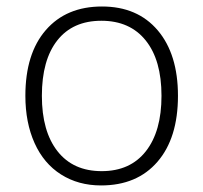

<svg xmlns="http://www.w3.org/2000/svg" viewBox="-20 -561 626 591"><path d="M527.8 -266.1Q527.8 -136.2 464.8 -63.2Q401.9 9.8 291 9.8Q221.2 9.8 168 -23.9Q114.7 -57.6 86.4 -120.6Q58.1 -183.6 58.1 -266.1Q58.1 -396 121.1 -468.5Q184.1 -541 293.9 -541Q403.3 -541 465.6 -467.5Q527.8 -394 527.8 -266.1ZM108.9 -266.1Q108.9 -156.7 157 -95.5Q205.1 -34.2 293 -34.2Q380.9 -34.2 429 -95.5Q477.1 -156.7 477.1 -266.1Q477.1 -376 428.5 -436.5Q379.9 -497.1 292 -497.1Q204.1 -497.1 156.5 -436.8Q108.9 -376.5 108.9 -266.1Z"/></svg>

Font: Zoram GWeb Light
Style: Regular
Weight: 300
Foundry: Ascender Corporation
Version: Version 1.000